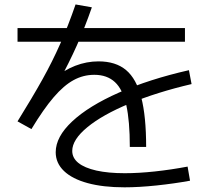

<svg xmlns="http://www.w3.org/2000/svg" viewBox="-20 -799 978 850"><path d="M539.1 -333.5C549.5 -286.9 554.7 -225.3 554.7 -148.4H627C627 -238.9 619.8 -311.8 605.5 -367.2C591.1 -422.5 568.7 -463.1 538.1 -488.8C507.5 -514.5 466.8 -527.3 416 -527.3C380.9 -527.3 346.5 -520.8 313 -507.8C279.5 -494.8 247.7 -475.6 217.8 -450.2L241.2 -439.5C270.5 -492.8 296.9 -545.7 320.3 -598.1C343.8 -650.6 365.9 -706.7 386.7 -766.6L314.5 -779.3C293 -716.8 270.5 -659 247.1 -606C223.6 -552.9 197.1 -499.8 167.5 -446.8C137.9 -393.7 101.2 -332 57.6 -261.7L119.1 -227.5C154.9 -286.8 187.8 -333.8 217.8 -368.7C247.7 -403.5 277 -428.7 305.7 -444.3C334.3 -460 364.9 -467.8 397.5 -467.8C435.2 -467.8 465.7 -457 488.8 -435.5C511.9 -414.1 528.6 -380 539.1 -333.5ZM368.2 11.7C413.7 24.1 468.1 30.3 531.2 30.3C573.6 30.3 621.1 27.5 673.8 22C726.6 16.4 775.7 9.4 821.3 1L810.5 -61.5C762.4 -52.4 714.2 -45.2 666 -40C617.8 -34.8 573.2 -32.2 532.2 -32.2C483.4 -32.2 441.6 -36.1 406.7 -43.9C371.9 -51.8 345.4 -63 327.1 -77.6C308.9 -92.3 299.8 -110 299.8 -130.9C299.8 -164.1 322.1 -199.1 366.7 -235.8C411.3 -272.6 473.6 -307.6 553.7 -340.8C633.8 -374 725.3 -402.7 828.1 -426.8L816.4 -488.3C699.2 -461.6 596 -428.5 506.8 -389.2C417.6 -349.8 348.6 -307.3 299.8 -261.7C251 -216.1 226.6 -170.6 226.6 -125C226.6 -93.1 238.8 -65.4 263.2 -42C287.6 -18.6 322.6 -0.7 368.2 11.7ZM57.6 -674.8V-614.3H798.8V-674.8Z"/></svg>

Font: Pretendard Variable
Style: Regular
Weight: 400
Designer: Base glyphs from Inter by Rasmus Andersson; Hangeul glyphs from Noto Sans CJK(Source Han Sans) by Jang Soo-young and Kan
Foundry: Kil Hyung-jin
Version: Version 1.309;Glyphs 3.2 (3225)